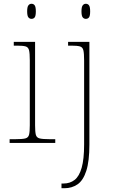

<svg xmlns="http://www.w3.org/2000/svg" viewBox="-20 -758 604 1018"><path d="M31 0V-20H61Q98 -20 114 -24Q130 -28 134 -43.5Q138 -59 138 -94V-438Q138 -475 134 -491.5Q130 -508 115.5 -512Q101 -516 71 -516H53V-536H166V-94Q166 -59 170 -43.5Q174 -28 190.5 -24Q207 -20 243 -20H273V0ZM147 -658Q137 -658 130.5 -666Q124 -674 124 -698Q124 -721 130.5 -729.5Q137 -738 147 -738Q158 -738 164 -729.5Q170 -721 170 -698Q170 -674 164 -666Q158 -658 147 -658ZM306 240V215H317Q351 215 375.5 196Q400 177 413 131.5Q426 86 426 8V-438Q426 -475 422 -491.5Q418 -508 403.5 -512Q389 -516 359 -516H341V-536H454V8Q454 97 437.5 148Q421 199 391 219.5Q361 240 322 240ZM435 -658Q425 -658 418.5 -666Q412 -674 412 -698Q412 -721 418.5 -729.5Q425 -738 435 -738Q446 -738 452 -729.5Q458 -721 458 -698Q458 -674 452 -666Q446 -658 435 -658Z"/></svg>

Font: Noto Serif Gujarati Thin
Style: Regular
Weight: 250
Version: Version 2.102